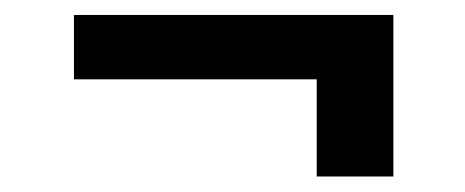

<svg xmlns="http://www.w3.org/2000/svg" viewBox="-20 -413 606 250"><path d="M492.2 -393.5V-183.2H392.4V-309.7H76.3V-393.5Z"/></svg>

Font: Inter P Semi Bold
Style: Regular
Weight: 600
Designer: Rasmus Andersson
Foundry: rsms
Version: Version 3.018;git-588b23468